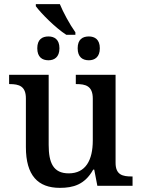

<svg xmlns="http://www.w3.org/2000/svg" viewBox="-20 -897 684 927"><path d="M300 -729H344V-741C316 -780 284 -840 269 -877H153V-867C177 -834 247 -763 300 -729ZM214 -606C242 -606 267 -621 267 -664C267 -707 242 -721 214 -721C184 -721 160 -707 160 -664C160 -621 184 -606 214 -606ZM409 -606C437 -606 462 -621 462 -664C462 -707 437 -721 409 -721C379 -721 355 -707 355 -664C355 -621 379 -606 409 -606ZM269 10C333 10 389 -5 430 -78H435L450 0H620V-45H616C573 -45 538 -52 538 -111V-536H346V-491H349C392 -491 428 -483 428 -421V-219C428 -123 393 -60 312 -60C237 -60 215 -111 215 -198V-536H24V-491H27C72 -491 105 -481 105 -422V-187C105 -50 163 10 269 10Z"/></svg>

Font: Noto Serif Medium
Style: Regular
Weight: 500
Designer: Monotype Design Team
Foundry: Monotype Imaging Inc.
Version: Version 2.013